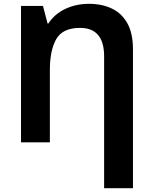

<svg xmlns="http://www.w3.org/2000/svg" viewBox="-20 -745 801 1005"><path d="M446 -725Q514 -725 566 -700Q618 -675 647 -622.5Q676 -570 676 -487V240H525V-450Q525 -599 399 -599Q308 -599 274.5 -540.5Q241 -482 241 -378V0H90V-714H205L229 -622H233Q266 -672 322 -698.5Q378 -725 446 -725Z"/></svg>

Font: Noto IKEA Arabic
Style: Bold
Weight: 700
Designer: Monotype Design Team
Foundry: Monotype Imaging Inc.
Version: Version 1.200